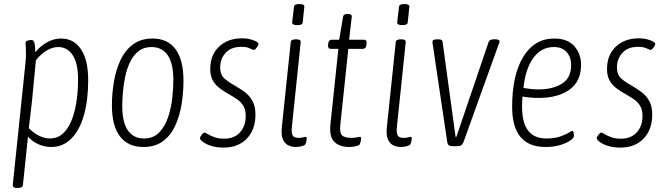

<svg xmlns="http://www.w3.org/2000/svg" viewBox="-20 -719 3294 947"><path d="M63 208Q42 208 43 193L105 -403Q108 -431 108 -439Q108 -447 108 -461Q108 -481 107 -492Q106 -503 106 -507Q106 -516 117 -519Q128 -522 135 -522Q147 -522 150.5 -504.5Q154 -487 154 -461Q180 -493 213 -511Q246 -529 281 -529Q344 -529 379.5 -476Q415 -423 415 -323Q415 -226 394 -151.5Q373 -77 332 -35.5Q291 6 232 6Q200 6 169.5 -7.5Q139 -21 118 -45L93 194Q91 208 69 208ZM226 -36Q272 -36 302.5 -73Q333 -110 349 -175.5Q365 -241 365 -327Q365 -407 338.5 -447Q312 -487 267 -487Q239 -487 210.5 -470Q182 -453 157 -422L138 -223Q134 -186 130 -152Q126 -118 122 -87Q144 -64 171.5 -50Q199 -36 226 -36Z M687 6Q612 6 572 -46Q532 -98 532 -199Q532 -258 542 -316.5Q552 -375 574.5 -423Q597 -471 636 -500Q675 -529 733 -529Q807 -529 846 -476Q885 -423 885 -321Q885 -262 875.5 -204Q866 -146 844 -98.5Q822 -51 783.5 -22.5Q745 6 687 6ZM690 -36Q736 -36 764.5 -65Q793 -94 808.5 -139.5Q824 -185 829.5 -234.5Q835 -284 835 -325Q835 -407 807 -447Q779 -487 727 -487Q690 -487 664.5 -467.5Q639 -448 623 -416Q607 -384 598.5 -345.5Q590 -307 586.5 -268Q583 -229 583 -197Q583 -115 611 -75.5Q639 -36 690 -36Z M1083 9Q1048 9 1021.5 0.5Q995 -8 980.5 -19.5Q966 -31 966 -38Q967 -44 975 -54.5Q983 -65 988 -65Q993 -65 1005 -57.5Q1017 -50 1037 -42.5Q1057 -35 1086 -35Q1136 -35 1164 -66.5Q1192 -98 1192 -147Q1192 -178 1180 -197.5Q1168 -217 1148.5 -230Q1129 -243 1108 -255Q1086 -267 1065 -282.5Q1044 -298 1030.5 -320.5Q1017 -343 1017 -378Q1017 -448 1060.5 -489Q1104 -530 1174 -530Q1204 -530 1230 -520.5Q1256 -511 1255 -501Q1254 -495 1246 -484Q1238 -473 1233 -473Q1227 -473 1212 -480.5Q1197 -488 1170 -488Q1120 -488 1093 -458.5Q1066 -429 1066 -387Q1066 -349 1089 -330Q1112 -311 1141 -295Q1164 -282 1187 -265Q1210 -248 1225 -221.5Q1240 -195 1240 -154Q1240 -80 1197.5 -35.5Q1155 9 1083 9Z M1439 6Q1422 6 1404.5 -1Q1387 -8 1376.5 -29Q1366 -50 1370 -91L1414 -511Q1415 -525 1438 -525H1442Q1465 -525 1463 -510L1419 -87Q1417 -63 1423.5 -51Q1430 -39 1453 -39Q1468 -39 1475 -41.5Q1482 -44 1487 -44Q1493 -44 1493 -35Q1492 -27 1490 -18.5Q1488 -10 1485 -6Q1481 -1 1466.5 2.5Q1452 6 1439 6ZM1446 -595Q1420 -595 1421 -609L1430 -685Q1430 -699 1457 -699Q1483 -699 1481 -685L1473 -609Q1473 -595 1446 -595Z M1703 6Q1655 6 1629 -19.5Q1603 -45 1610 -108L1649 -478H1612Q1597 -478 1598 -496L1599 -505Q1601 -523 1617 -523H1653L1672 -636Q1674 -650 1692 -650H1696Q1717 -650 1715 -636L1702 -523H1775Q1790 -523 1788 -505L1787 -496Q1785 -478 1769 -478H1698L1659 -108Q1654 -65 1666.5 -52Q1679 -39 1714 -39Q1731 -39 1740.5 -41.5Q1750 -44 1756 -44Q1761 -44 1761 -35Q1761 -29 1758.5 -19.5Q1756 -10 1754 -6Q1749 -1 1734 2.5Q1719 6 1703 6Z M1957 6Q1940 6 1922.5 -1Q1905 -8 1894.5 -29Q1884 -50 1888 -91L1932 -511Q1933 -525 1956 -525H1960Q1983 -525 1981 -510L1937 -87Q1935 -63 1941.5 -51Q1948 -39 1971 -39Q1986 -39 1993 -41.5Q2000 -44 2005 -44Q2011 -44 2011 -35Q2010 -27 2008 -18.5Q2006 -10 2003 -6Q1999 -1 1984.5 2.5Q1970 6 1957 6ZM1964 -595Q1938 -595 1939 -609L1948 -685Q1948 -699 1975 -699Q2001 -699 1999 -685L1991 -609Q1991 -595 1964 -595Z M2215 2Q2201 2 2194.5 -2Q2188 -6 2186 -18L2115 -496Q2113 -505 2113 -513Q2113 -525 2136 -525H2143Q2162 -525 2163 -512L2227 -44H2231L2390 -512Q2395 -525 2414 -525H2424Q2444 -525 2444 -514Q2444 -511 2441.5 -505.5Q2439 -500 2438 -496L2266 -18Q2261 -6 2254 -2Q2247 2 2233 2Z M2671 6Q2506 6 2506 -192Q2506 -349 2561 -439Q2616 -529 2714 -529Q2779 -529 2812.5 -491.5Q2846 -454 2846 -399Q2846 -318 2789 -277Q2732 -236 2637 -236Q2614 -236 2593 -238Q2572 -240 2557 -243Q2555 -217 2555 -192Q2555 -36 2674 -36Q2714 -36 2741 -45Q2768 -54 2783 -63.5Q2798 -73 2804 -73Q2808 -73 2809.5 -64.5Q2811 -56 2811 -48Q2811 -39 2792.5 -26Q2774 -13 2742.5 -3.5Q2711 6 2671 6ZM2636 -278Q2707 -278 2752 -306.5Q2797 -335 2797 -397Q2797 -438 2774.5 -462.5Q2752 -487 2712 -487Q2649 -487 2610 -432.5Q2571 -378 2562 -285Q2580 -282 2598.5 -280Q2617 -278 2636 -278Z M3040 9Q3005 9 2978.5 0.5Q2952 -8 2937.5 -19.5Q2923 -31 2923 -38Q2924 -44 2932 -54.5Q2940 -65 2945 -65Q2950 -65 2962 -57.5Q2974 -50 2994 -42.5Q3014 -35 3043 -35Q3093 -35 3121 -66.5Q3149 -98 3149 -147Q3149 -178 3137 -197.5Q3125 -217 3105.5 -230Q3086 -243 3065 -255Q3043 -267 3022 -282.5Q3001 -298 2987.5 -320.5Q2974 -343 2974 -378Q2974 -448 3017.5 -489Q3061 -530 3131 -530Q3161 -530 3187 -520.5Q3213 -511 3212 -501Q3211 -495 3203 -484Q3195 -473 3190 -473Q3184 -473 3169 -480.5Q3154 -488 3127 -488Q3077 -488 3050 -458.5Q3023 -429 3023 -387Q3023 -349 3046 -330Q3069 -311 3098 -295Q3121 -282 3144 -265Q3167 -248 3182 -221.5Q3197 -195 3197 -154Q3197 -80 3154.5 -35.5Q3112 9 3040 9Z"/></svg>

Font: Asap Condensed Condensed ExtraLight
Style: Italic
Weight: 200
Width: 3
Italic angle: -6°
Designer: Pablo Cosgaya
Foundry: Omnibus-Type
Version: Version 3.001; ttfautohint (v1.8.4.7-5d5b)